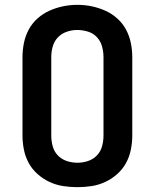

<svg xmlns="http://www.w3.org/2000/svg" viewBox="-20 -766 640 794"><path d="M300 8Q270 8 241 3.5Q212 -1 185 -13.5Q158 -26 135.5 -46Q113 -66 99 -91.5Q85 -117 79 -146.5Q73 -176 73 -205V-530Q73 -559 79 -588.5Q85 -618 99 -644Q113 -670 135.5 -690Q158 -710 185 -722Q212 -734 241 -740Q270 -746 300 -746Q330 -746 359 -740Q388 -734 415 -722Q442 -710 464.5 -690Q487 -670 501 -644Q515 -618 521 -588.5Q527 -559 527 -530V-205Q527 -176 521 -146.5Q515 -117 501 -91.5Q487 -66 464.5 -46Q442 -26 415 -13.5Q388 -1 359 3.5Q330 8 300 8ZM300 -93Q322 -93 343.5 -100Q365 -107 380.5 -123Q396 -139 402 -161Q408 -183 408 -205V-530Q408 -552 402 -574Q396 -596 380.5 -612.5Q365 -629 343 -635.5Q321 -642 299 -642Q277 -642 255.5 -634.5Q234 -627 219 -611Q204 -595 198 -573.5Q192 -552 192 -530V-205Q192 -183 198 -161Q204 -139 219.5 -123Q235 -107 256.5 -100Q278 -93 300 -93Z"/></svg>

Font: Iosevka Custom Extended
Style: Bold
Weight: 700
Width: 7
Monospace: yes
Designer: Belleve Invis
Foundry: Belleve Invis
Version: Version 11.2.4; ttfautohint (v1.8.4)